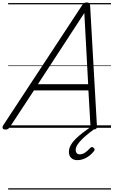

<svg xmlns="http://www.w3.org/2000/svg" viewBox="-66 -1035 919 1555"><path d="M-22 14Q-38 14 -43.5 5Q-49 -4 -40 -20L600 -994Q608 -1006 615.5 -1010.5Q623 -1015 637 -1015Q650 -1015 656.5 -1009.5Q663 -1004 664 -988L719 -14Q720 0 713.5 7Q707 14 692 14Q678 14 673 8.5Q668 3 667 -10L650 -303H209L16 -9Q6 5 -1 9.5Q-8 14 -22 14ZM241 -353H648L617 -930ZM561 262Q529 262 510.5 244Q492 226 492 196Q492 168 507 141Q522 114 547.5 89Q573 64 605.5 39Q638 14 674 -11L716 -8V-4Q687 18 657 41.5Q627 65 602 89Q577 113 562 136Q547 159 547 180Q547 195 555 205Q563 215 579 215Q601 215 622 201.5Q643 188 665 163Q670 157 677.5 156Q685 155 693 163Q699 168 700 174.5Q701 181 695 189Q679 210 657.5 226.5Q636 243 611.5 252.5Q587 262 561 262ZM0 490H833V500H0ZM0 -20H833V0H0ZM0 -505H833V-500H0ZM0 -1010H833V-1000H0Z"/></svg>

Font: Playwrite BE VLG Guides
Style: Regular
Weight: 400
Designer: Veronika Burian, José Scaglione
Foundry: TypeTogether
Version: Version 1.003